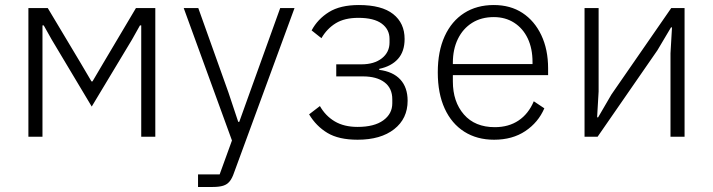

<svg xmlns="http://www.w3.org/2000/svg" viewBox="-20 -544 2836 764"><path d="M93 0V-512H170L301 -293L344 -220H348L391 -293L521 -512H598V0H542V-383V-443H537L505 -386L345 -120L186 -386L154 -443H149V-385V0Z M974 -176 1095 -512H1152L911 144Q904 165 894 177.5Q884 190 868 195Q852 200 826 200H768V150H854L903 15L711 -512H769L889 -176L928 -59H932Z M1403 12Q1328 12 1283 -15Q1238 -42 1210 -89L1253 -122Q1275 -83 1312 -61Q1349 -39 1403 -39Q1469 -39 1505 -65Q1541 -91 1541 -133V-149Q1541 -193 1510 -216.5Q1479 -240 1424 -240H1318V-288H1418Q1469 -288 1499.5 -312Q1530 -336 1530 -375V-389Q1530 -427 1499 -450Q1468 -473 1406 -473Q1351 -473 1316 -451.5Q1281 -430 1259 -392L1220 -423Q1244 -468 1289 -496Q1334 -524 1408 -524Q1499 -524 1544.5 -488Q1590 -452 1590 -389Q1590 -339 1563.5 -309.5Q1537 -280 1489 -270V-266Q1544 -259 1573 -227.5Q1602 -196 1602 -143Q1602 -72 1548.5 -30Q1495 12 1403 12Z M1946 12Q1878 12 1827.5 -20Q1777 -52 1749.5 -112Q1722 -172 1722 -256Q1722 -340 1749.5 -400Q1777 -460 1827 -492Q1877 -524 1945 -524Q2011 -524 2059 -492.5Q2107 -461 2134 -404Q2161 -347 2161 -272V-245H1782V-220Q1782 -139 1826 -88.5Q1870 -38 1949 -38Q2004 -38 2043.5 -64.5Q2083 -91 2104 -141L2146 -113Q2122 -57 2070.5 -22.5Q2019 12 1946 12ZM1945 -476Q1895 -476 1858.5 -453Q1822 -430 1802 -389Q1782 -348 1782 -294V-289H2099V-297Q2099 -351 2080 -391Q2061 -431 2026 -453.5Q1991 -476 1945 -476Z M2306 0V-512H2362V-180L2356 -77H2360L2413 -168L2651 -512H2704V0H2648V-332L2654 -435H2650L2596 -344L2358 0Z"/></svg>

Font: IBM Plex Sans Light
Style: Regular
Weight: 300
Designer: Mike Abbink, Paul van der Laan, Pieter van Rosmalen
Foundry: Bold Monday
Version: Version 3.201